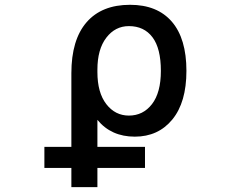

<svg xmlns="http://www.w3.org/2000/svg" viewBox="-20 -553 1040 792"><path d="M643.6 -260.7Q643.6 -353.5 608.9 -399.4Q574.2 -445.3 511.7 -445.3Q455.1 -445.3 418.5 -397.5Q381.8 -349.6 381.8 -265.6V-255.9Q381.8 -170.9 418.5 -123.5Q455.1 -76.2 511.7 -76.2Q570.3 -76.2 606.9 -123.5Q643.6 -170.9 643.6 -260.7ZM163.1 139.6V52.7H274.4V-251Q274.4 -388.7 336.9 -460.9Q399.4 -533.2 516.6 -533.2Q628.9 -533.2 689 -463.4Q749 -393.6 749 -260.7Q749 -130.9 690.9 -60.1Q632.8 10.7 536.1 10.7Q438.5 10.7 381.8 -58.6V52.7H578.1V139.6H381.8V218.8H274.4V139.6Z"/></svg>

Font: GenEi Gothic M SemiBold
Style: Regular
Weight: 500
Designer: o_tamon (Modified); [Source Han Sans]
Ryoko NISHIZUKA  (kana & ideographs); Paul D. Hunt (Latin, Greek & Cyrillic); Wenl
Version: Version 1.1a;Original Version 1.004